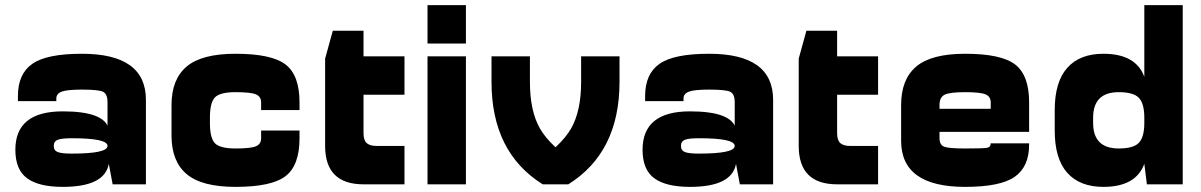

<svg xmlns="http://www.w3.org/2000/svg" viewBox="-20 -720 4690 750"><path d="M50 -345V-325H200V-335Q200 -354 221 -362Q242 -370 300 -370Q365 -370 382.5 -361.5Q400 -353 400 -320V-220L550 -250V-330Q550 -510 300 -510Q162 -510 106 -470.5Q50 -431 50 -345ZM550 -250H400V-115L405 -80L420 0H550ZM40 -135Q40 -57 86 -23.5Q132 10 225 10Q389 10 405 -80L400 -150Q400 -120 260 -120Q221 -120 205.5 -126Q190 -132 190 -150Q190 -168 205.5 -174Q221 -180 260 -180Q400 -180 400 -150L405 -215Q390 -285 225 -285Q40 -285 40 -135Z M1150 -180V-210H1000V-180Q1000 -157 979.5 -148.5Q959 -140 900 -140Q840 -140 820 -160Q800 -180 800 -240V-250H650V-190Q650 -90 709 -40Q768 10 900 10Q1041 10 1095.5 -32Q1150 -74 1150 -180ZM1150 -320Q1150 -426 1095.5 -468Q1041 -510 900 -510Q768 -510 709 -460Q650 -410 650 -310V-250H800V-260Q800 -320 820 -340Q840 -360 900 -360Q959 -360 979.5 -351.5Q1000 -343 1000 -320V-290H1150Z M1560 -150H1450Q1425 -150 1412.5 -161Q1400 -172 1400 -200V-350H1560V-500H1400V-600H1280L1250 -491V-150Q1250 0 1400 0H1560Z M1650 0H1800V-500H1650ZM1650 -550H1800V-700H1650Z M2100 0 2240 -75Q2129 -149 2089.5 -217.5Q2050 -286 2050 -400V-500H1900V-400Q1900 -125 2100 0ZM2200 0Q2400 -125 2400 -400V-500H2250V-400Q2250 -286 2210.5 -217.5Q2171 -149 2060 -75L2100 0Z M2500 -345V-325H2650V-335Q2650 -354 2671 -362Q2692 -370 2750 -370Q2815 -370 2832.5 -361.5Q2850 -353 2850 -320V-220L3000 -250V-330Q3000 -510 2750 -510Q2612 -510 2556 -470.5Q2500 -431 2500 -345ZM3000 -250H2850V-115L2855 -80L2870 0H3000ZM2490 -135Q2490 -57 2536 -23.5Q2582 10 2675 10Q2839 10 2855 -80L2850 -150Q2850 -120 2710 -120Q2671 -120 2655.5 -126Q2640 -132 2640 -150Q2640 -168 2655.5 -174Q2671 -180 2710 -180Q2850 -180 2850 -150L2855 -215Q2840 -285 2675 -285Q2490 -285 2490 -135Z M3410 -150H3300Q3275 -150 3262.5 -161Q3250 -172 3250 -200V-350H3410V-500H3250V-600H3130L3100 -491V-150Q3100 0 3250 0H3410Z M3550 -205H4000V-295H3550ZM4000 -320Q4000 -426 3945.5 -468Q3891 -510 3750 -510Q3618 -510 3559 -460Q3500 -410 3500 -310V-250H3650V-310Q3650 -340 3670 -350Q3690 -360 3750 -360Q3809 -360 3829.5 -351.5Q3850 -343 3850 -320V-290H4000ZM4000 -155V-160H3850Q3850 -145 3835 -142.5Q3820 -140 3750 -140Q3686 -140 3668 -147Q3650 -154 3650 -180V-280L3500 -250V-170Q3500 10 3750 10Q3888 10 3944 -29.5Q4000 -69 4000 -155Z M4600 0V-700H4450V-80L4460 0ZM4450 -80V-240Q4450 -185 4429 -162.5Q4408 -140 4350 -140Q4250 -140 4250 -240V-250H4100V-210Q4100 -100 4149 -45Q4198 10 4290 10Q4417 10 4450 -80ZM4290 -510Q4198 -510 4149 -455Q4100 -400 4100 -290V-250H4250V-260Q4250 -360 4350 -360Q4408 -360 4429 -337.5Q4450 -315 4450 -260V-420Q4417 -510 4290 -510Z"/></svg>

Font: Millimetre
Style: Bold
Weight: 800
Designer: Jérémy Landes
Version: Version 1.0